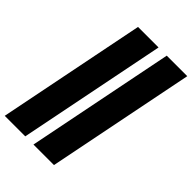

<svg xmlns="http://www.w3.org/2000/svg" viewBox="-293 -846 1144 1144"><g transform="rotate(45 279.0 -274.0)"><path d="M-22 194 165 -742H338L151 194ZM220 194 407 -742H580L393 194Z"/></g></svg>

Font: Montserrat Thin ExtraBold
Style: Italic
Weight: 800
Italic angle: -11.3°
Version: Version 9.000